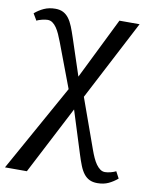

<svg xmlns="http://www.w3.org/2000/svg" viewBox="-91 -603 711 907"><g transform="rotate(10 265.0 -149.5)"><path d="M101.1 240.2H-3.9L228 -175.8L147.9 -388.2Q140.6 -407.2 133.1 -424.1Q125.5 -440.9 116.7 -453.6Q107.9 -466.3 97.4 -473.6Q86.9 -481 74.2 -481Q68.8 -481 61.8 -480Q54.7 -479 47.4 -477.1Q40 -475.1 33.2 -472.9Q26.4 -470.7 22 -467.8L2.9 -500Q22.5 -517.1 46.6 -528.1Q70.8 -539.1 101.1 -539.1Q123 -539.1 138.4 -531.2Q153.8 -523.4 165.5 -508.1Q177.2 -492.7 186.3 -470.2Q195.3 -447.8 205.1 -418L263.2 -242.2L408.2 -536.1H504.9L305.2 -152.8L391.1 86.9Q397.9 106 405.5 122.8Q413.1 139.6 422.1 152.3Q431.2 165 441.7 172.6Q452.1 180.2 464.8 180.2Q470.2 180.2 477.3 179.2Q484.4 178.2 491.7 176.3Q499 174.3 505.9 171.9Q512.7 169.4 517.1 167L534.2 199.2Q514.2 216.3 491.2 227.1Q468.3 237.8 438 237.8Q416 237.8 400.4 230.2Q384.8 222.7 373 207.5Q361.3 192.4 352.3 169.7Q343.3 147 334 117.2L270 -85.9Z"/></g></svg>

Font: Noto Serif
Style: Regular
Weight: 400
Designer: Monotype Design team
Foundry: Monotype Imaging Inc.
Version: Version 1.02